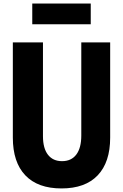

<svg xmlns="http://www.w3.org/2000/svg" viewBox="-20 -1038 690 1077"><path d="M52 -800H221V-274Q221 -206 249 -170Q277 -134 328 -134Q380 -134 408 -171Q436 -208 436 -278V-800H598V-266Q598 -128 528 -54.5Q458 19 325 19Q192 19 122 -54.5Q52 -128 52 -266ZM161 -902V-1018H489V-902Z"/></svg>

Font: Martian Mono SemiCondensed
Style: Bold
Weight: 700
Width: 4
Designer: Roman Shamin
Foundry: Evil Martians
Version: Version 1.000